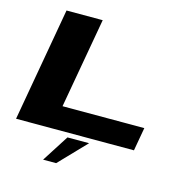

<svg xmlns="http://www.w3.org/2000/svg" viewBox="-122 -795 1095 1102"><g transform="rotate(15 426.0 -244.0)"><path d="M19.5 0 138.5 -675H353.5L258.5 -138.5H744.5L720 0ZM230.2 186.7 332.2 27.2H460.8L307.6 186.7Z"/></g></svg>

Font: Anybody UltraExpanded Regular
Style: Bold Italic
Weight: 700
Width: 9
Italic angle: -10°
Designer: Tyler Finck
Foundry: Etcetera Type Company
Version: Version 1.010; ttfautohint (v1.8.3) -l 8 -r 50 -G 200 -x 14 